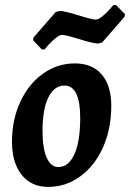

<svg xmlns="http://www.w3.org/2000/svg" viewBox="-20 -722 511 754"><path d="M27 -166Q27 -251 59.5 -321.5Q92 -392 148.5 -432.5Q205 -473 274 -473Q342 -473 379.5 -429.5Q417 -386 417 -306Q417 -217 385 -144.5Q353 -72 296 -30Q239 12 169 12Q103 12 65 -35.5Q27 -83 27 -166ZM295 -260Q295 -322 279.5 -354Q264 -386 233 -386Q193 -386 170 -339.5Q147 -293 147 -208Q147 -139 163.5 -102.5Q180 -66 209 -66Q249 -66 272 -116Q295 -166 295 -260ZM110 -564 111 -574 199 -675 215 -679Q233 -679 291 -661Q343 -645 356 -645Q366 -645 381.5 -657.5Q397 -670 409.5 -684Q422 -698 425 -702H436L471 -666L469 -656L381 -555L365 -551Q347 -551 289 -569Q237 -585 224 -585Q214 -585 198.5 -572.5Q183 -560 170.5 -546Q158 -532 155 -528H144Z"/></svg>

Font: Alegreya
Style: Bold Italic
Weight: 700
Italic angle: -7°
Designer: Juan Pablo del Peral
Foundry: Huerta Tipografica
Version: Version 2.007; ttfautohint (v1.6)